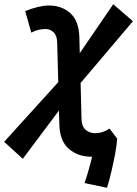

<svg xmlns="http://www.w3.org/2000/svg" viewBox="-23 -729 647 905"><path d="M481.4 156.2 375.5 133.8Q385.3 105.5 394.8 72.3Q404.3 39.1 411.1 9.8Q410.2 9.8 409.2 9.8Q345.7 9.8 302.5 -26.4Q259.3 -62.5 256.8 -141.1L254.9 -208L84.5 19.5L-3.4 -60.5L251.5 -341.8L246.6 -526.9Q246.1 -560.5 230 -576.4Q213.9 -592.3 191.4 -592.3Q157.2 -592.3 124.5 -575.2L95.7 -676.8Q162.1 -703.1 208.5 -703.1Q267.6 -703.1 308.3 -667Q349.1 -630.9 351.1 -552.2L353 -478.5L510.7 -709L603.5 -628.9L356.9 -337.9L361.3 -166.5Q362.3 -132.8 380.9 -116.9Q399.4 -101.1 426.3 -101.1Q460 -101.1 493.2 -123L529.3 -75.7Q527.8 -48.3 520.3 -7.1Q512.7 34.2 502.4 77.9Q492.2 121.6 481.4 156.2Z"/></svg>

Font: CaskaydiaCove NFP SemiBold
Style: Italic
Weight: 600
Italic angle: -10°
Designer: Aaron Bell
Foundry: Saja Typeworks
Version: Version 2111.001; VTT 6.35;Nerd Fonts 3.1.1